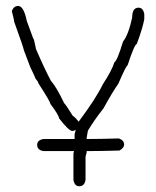

<svg xmlns="http://www.w3.org/2000/svg" viewBox="-20 -485 528 651"><path d="M232.9 -13.7V-29.3Q232.9 -31.2 236.8 -44.9Q230.5 -41 225.1 -41Q213.4 -41 180.2 -84Q180.2 -93.3 150.9 -132.8Q150.9 -139.6 109.9 -203.1Q109.9 -208 100.1 -218.8Q100.1 -221.7 82.5 -257.8L61 -314.5Q61 -320.3 27.8 -412.1Q27.8 -418.5 20 -447.3Q26.4 -464.8 41.5 -464.8Q60.5 -464.8 70.8 -414.1L92.3 -355.5Q95.2 -355.5 102.1 -318.4Q132.8 -247.6 152.8 -210.9Q170.9 -190.9 197.8 -134.8Q200.2 -134.8 227.1 -91.8Q233.4 -89.4 246.6 -72.3Q306.6 -152.8 328.6 -199.2Q358.9 -245.1 367.7 -273.4Q377.9 -279.8 397 -343.8Q415.5 -366.7 428.2 -425.8Q428.2 -459 449.7 -459Q465.3 -459 469.2 -437.5V-419.9Q463.9 -390.1 443.8 -335.9Q436 -335 412.6 -263.7Q406.7 -260.7 381.3 -201.2Q361.8 -173.8 330.6 -117.2Q300.8 -79.6 279.8 -44.9Q277.8 -44.9 273.9 -17.6V-13.7H277.8Q315.9 -13.7 383.3 -15.6Q400.9 -9.3 400.9 5.9Q400.9 15.6 385.3 25.4Q314.5 27.3 277.8 27.3H273.9V31.2Q270 44.9 270 46.9V125Q266.6 146.5 248.5 146.5Q232.9 146.5 229 125V35.2Q229 33.7 231 27.3H127.4Q106 23.9 106 5.9Q106 -9.8 127.4 -13.7Z"/></svg>

Font: CEF Fonts CJK
Style: Regular
Weight: 400
Designer: PartyBoss (派对大魔王)
Version: Release 2.25